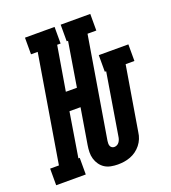

<svg xmlns="http://www.w3.org/2000/svg" viewBox="-183 -836 842 945"><g transform="rotate(-20 237.5 -363.5)"><path d="M273 8Q255 8 237 4.5Q219 1 205 -8Q191 -17 181 -31Q171 -45 166 -62Q161 -79 161.5 -97Q162 -115 165 -133L196 -320H138L100 -87H107V0H-48V-87H-2L91 -648H56V-735H211V-648H193L154 -416H212L250 -648H243V-735H398V-648H352L264 -119Q263 -112 263 -105Q263 -98 265.5 -92Q268 -86 273.5 -82.5Q279 -79 286 -79Q293 -79 300 -82.5Q307 -86 311.5 -92.5Q316 -99 318.5 -106Q321 -113 322 -121L375 -443H368V-530H523V-443H477L421 -107Q419 -90 412.5 -74Q406 -58 395 -44Q384 -30 369.5 -19.5Q355 -9 339 -3Q323 3 306.5 5.5Q290 8 273 8Z"/></g></svg>

Font: Iosevka Slab
Style: Bold Italic
Weight: 700
Italic angle: -9°
Monospace: yes
Designer: Belleve Invis
Foundry: Belleve Invis
Version: Version 11.1.0; ttfautohint (v1.8.3)